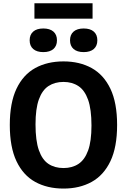

<svg xmlns="http://www.w3.org/2000/svg" viewBox="-20 -1116 758 1146"><path d="M359 9.5Q262.5 9.5 190.5 -30Q118.5 -69.5 78.5 -153.5Q38.5 -237.5 38.5 -370Q38.5 -502.5 78.5 -586.5Q118.5 -670.5 190.5 -710Q262.5 -749.5 359 -749.5Q455 -749.5 527 -709.8Q599 -670 639 -586.2Q679 -502.5 679 -370Q679 -237.5 639 -153.8Q599 -70 527 -30.2Q455 9.5 359 9.5ZM359 -113Q411 -113 448.2 -137.5Q485.5 -162 505.8 -217.5Q526 -273 526 -366.5Q526 -463.5 505.8 -520.5Q485.5 -577.5 448 -602.2Q410.5 -627 359 -627Q307 -627 269.5 -602.5Q232 -578 212 -522.5Q192 -467 192 -373.5Q192 -276.5 212 -219.5Q232 -162.5 269.2 -137.8Q306.5 -113 359 -113ZM479.5 -805Q440.5 -805 419.2 -823.5Q398 -842 398 -875.5Q398 -909 419.2 -927.5Q440.5 -946 479.5 -946Q518.5 -946 539.8 -927.5Q561 -909 561 -875.5Q561 -842 539.8 -823.5Q518.5 -805 479.5 -805ZM238.5 -805Q199.5 -805 178.2 -823.5Q157 -842 157 -875.5Q157 -909 178.2 -927.5Q199.5 -946 238.5 -946Q277.5 -946 298.8 -927.5Q320 -909 320 -875.5Q320 -842 298.8 -823.5Q277.5 -805 238.5 -805ZM185.5 -1004.5V-1096.5H532.5V-1004.5Z"/></svg>

Font: Encode Sans Semi Condensed
Style: Bold
Weight: 700
Width: 4
Designer: Multiple Designers
Foundry: Impallari Type
Version: Version 3.000; ttfautohint (v1.8.3) -l 8 -r 50 -G 200 -x 14 